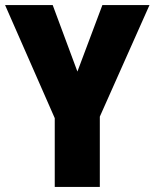

<svg xmlns="http://www.w3.org/2000/svg" viewBox="-20 -734 607 754"><path d="M284 -453 382 -714H567L372 -276V0H195V-270L0 -714H187Z"/></svg>

Font: Noto Sans Ethiopic Condensed Black
Style: Regular
Weight: 900
Width: 3
Designer: Monotype Design Team
Foundry: Monotype Imaging Inc.
Version: Version 2.102; ttfautohint (v1.8.4.7-5d5b)